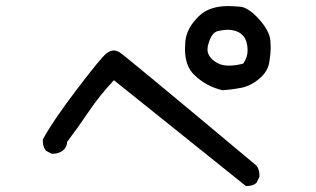

<svg xmlns="http://www.w3.org/2000/svg" viewBox="-20 -698 1040 632"><path d="M795 -86H789L355 -434Q308 -384 273 -332Q238 -280 201 -231Q201 -218 191 -206Q176 -192 155 -192H150L131 -202Q121 -216 121 -233V-239Q154 -300 232 -402.5Q310 -505 329 -521Q342 -532 355 -532Q361 -532 372 -527Q383 -522 824 -153Q834 -140 834 -122V-116L824 -96Q813 -86 795 -86ZM712 -401Q658 -414 620 -451Q589 -480 589 -536L590 -560Q593 -605 636 -646Q669 -678 732 -678Q743 -678 770 -676Q797 -674 832 -635.5Q867 -597 870 -565L871 -543Q871 -520 866 -491Q861 -462 833 -438.5Q805 -415 774 -409Q743 -403 712 -401ZM732 -482Q759 -482 781 -489Q795 -510 795 -531Q795 -600 727 -600Q718 -600 698 -596Q678 -592 667 -557Q663 -545 663 -535Q663 -515 683.5 -498.5Q704 -482 732 -482Z"/></svg>

Font: Xiaolai SC
Style: Regular
Weight: 400
Designer: Nozomi Seto 瀬戸のぞみ
Version: Version 3.11;December 4, 2020;FontCreator 13.0.0.2613 64-bit